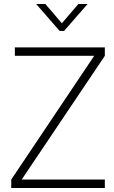

<svg xmlns="http://www.w3.org/2000/svg" viewBox="-20 -936 569 956"><path d="M277 -782 160 -916H206L288 -820L370 -916H416L299 -782ZM88 -42H502V0H36V-42L449 -658H54V-700H502V-658Z"/></svg>

Font: Haskoy ExtraLight
Style: Regular
Weight: 200
Designer: Ertekin Erdin
Foundry: Ertekin Erdin
Version: Version 2.000; ttfautohint (v1.8.4.7-5d5b)